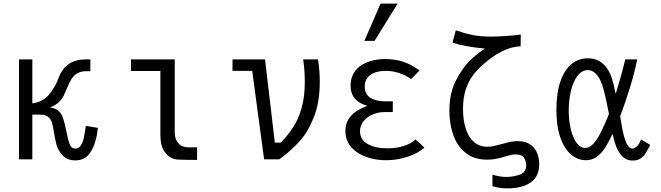

<svg xmlns="http://www.w3.org/2000/svg" viewBox="-20 -877 3640 1057"><path d="M276 -154.5Q271 -185.5 266 -202.5Q261 -219.5 245.8 -232.8Q230.5 -246 201 -246H158V0H84.5V-550H158V-308Q212.5 -315 246.8 -352.8Q281 -390.5 303 -449.5Q341 -550 451 -550H477.5V-485H453Q424.5 -485 405 -473Q385.5 -461 373.5 -442Q361.5 -423 350.5 -395.5Q337.5 -364 329 -347.2Q320.5 -330.5 302.5 -313.2Q284.5 -296 255.5 -286Q281.5 -281.5 296.8 -270.8Q312 -260 320.8 -242.2Q329.5 -224.5 336.5 -194L345.5 -153Q353.5 -115 358.5 -97.2Q363.5 -79.5 371.8 -69.2Q380 -59 394.5 -59Q413.5 -59 424.2 -74.8Q435 -90.5 440 -112.2Q445 -134 450.5 -170L452.5 -184L519 -173Q511.5 -96.5 482 -45.2Q452.5 6 395 6Q349 6 323.8 -22.5Q298.5 -51 290.8 -80.5Q283 -110 276 -154.5Z M863 -135V-486H701V-550H942V-145Q942 -112.5 961.2 -89.2Q980.5 -66 1016 -66H1065V3.5Q1040 3.5 999 2.8Q958 2 948 0.5Q912 -6.5 887.5 -39.2Q863 -72 863 -135Z M1368.5 -487H1260V-550H1439L1493 -92H1526Q1567 -134 1595.2 -178.5Q1623.5 -223 1640.8 -284.2Q1658 -345.5 1658 -426.5Q1658 -487 1649 -550H1731Q1740.5 -485.5 1740.5 -427.5Q1740.5 -314.5 1708 -232.2Q1675.5 -150 1627.8 -97.5Q1580 -45 1518 0H1434Z M1943 -40.5Q1881.5 -84 1881.5 -155Q1881.5 -205 1912.2 -239Q1943 -273 2002.5 -294Q1956 -307.5 1933 -335.2Q1910 -363 1910 -406.5Q1910 -438.5 1922.8 -465.8Q1935.5 -493 1961.5 -512.5Q1988 -532 2024 -542Q2060 -552 2101.5 -552Q2152.5 -552 2198.5 -537.5Q2241.5 -524 2290 -489L2243.5 -442Q2177 -487 2103 -487Q2051 -487 2019.5 -464.8Q1988 -442.5 1988 -400Q1988 -358 2019 -338.5Q2050 -319 2103 -319H2142.5V-260H2097Q2063 -260 2032 -247Q2001 -234 1981.5 -209.8Q1962 -185.5 1962 -154.5Q1962 -108 2004 -84.2Q2046 -60.5 2113.5 -60.5Q2161 -60.5 2200.8 -72.5Q2240.5 -84.5 2267.5 -109L2316.5 -65Q2285 -34.5 2226.5 -14.8Q2168 5 2105.5 5Q2059.5 5 2017 -6.5Q1974.5 -18 1943 -40.5ZM1986 -652 2075 -857H2169L2042 -652Z M2767 97Q2806.5 97 2841.8 84.2Q2877 71.5 2877 32Q2877 13 2865.5 -7Q2854 -27 2818.5 -27Q2805.5 -27 2792.2 -24Q2779 -21 2759.5 -15Q2732.5 -7 2710.8 -2.5Q2689 2 2662.5 2Q2588 2 2541.2 -37.2Q2494.5 -76.5 2474.2 -137Q2454 -197.5 2454 -265Q2454 -363.5 2488.5 -431.2Q2523 -499 2563 -539.5Q2578 -555 2602 -574.8Q2626 -594.5 2649.5 -609.5Q2537.5 -620 2471 -642L2489 -710Q2538.5 -693 2582.2 -684.2Q2626 -675.5 2682.5 -675.5Q2719.5 -675.5 2769 -679Q2818.5 -682.5 2847 -687L2846.5 -653.5Q2846 -645 2846 -622Q2751 -619.5 2642.5 -524.5Q2607.5 -494 2583.2 -461.8Q2559 -429.5 2544 -383.8Q2529 -338 2529 -276.5Q2529 -217 2543.8 -170Q2558.5 -123 2588.5 -96Q2618.5 -69 2663 -69Q2680.5 -69 2697.2 -72.8Q2714 -76.5 2742 -84Q2770 -92 2790.2 -96Q2810.5 -100 2831 -100Q2872 -100 2898.2 -82.2Q2924.5 -64.5 2936.5 -35.8Q2948.5 -7 2948.5 26.5Q2948.5 94.5 2901.8 127.2Q2855 160 2773 160Q2749.5 160 2732 157.2Q2714.5 154.5 2691 148V85Q2717.5 92 2733 94.5Q2748.5 97 2767 97Z M3043 -272.5Q3043 -364.5 3065 -428.2Q3087 -492 3126 -524Q3165 -556 3215.5 -556Q3266 -556 3299 -526.5Q3332 -497 3348 -448Q3358 -415 3369.5 -360.5Q3386.5 -415 3401.5 -469.8Q3416.5 -524.5 3422 -550H3488Q3473.5 -477.5 3447.8 -393.8Q3422 -310 3394 -237.5L3404 -178Q3412 -130.5 3426.2 -94.8Q3440.5 -59 3462 -59Q3475 -59 3487.8 -72.8Q3500.5 -86.5 3509 -109.5L3559 -79.5Q3544 -49 3533.2 -32Q3522.5 -15 3505.5 -4Q3488.5 7 3463 7Q3421.5 7 3394.2 -29.8Q3367 -66.5 3352.5 -140.5Q3330 -92 3309.2 -60.8Q3288.5 -29.5 3263 -12.2Q3237.5 5 3205 5Q3161 5 3124.2 -25.8Q3087.5 -56.5 3065.2 -119Q3043 -181.5 3043 -272.5ZM3202.5 -62.5Q3225.5 -62.5 3246.8 -86Q3268 -109.5 3285.8 -144.8Q3303.5 -180 3325.5 -232L3332.5 -250Q3309.5 -367 3295.5 -409Q3282 -448 3261.8 -469.5Q3241.5 -491 3217 -491Q3183 -491 3159 -459.2Q3135 -427.5 3123 -376.5Q3111 -325.5 3111 -268Q3111 -215.5 3121.8 -168.2Q3132.5 -121 3153.2 -91.8Q3174 -62.5 3202.5 -62.5Z"/></svg>

Font: JuliaMono Light
Style: Regular
Weight: 300
Monospace: yes
Designer: cormullion
Foundry: corm
Version: Version 0.054; ttfautohint (v1.8.4)